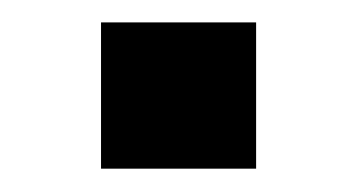

<svg xmlns="http://www.w3.org/2000/svg" viewBox="-20 -421 316 168"><path d="M204.1 -273.4Q169.9 -273.4 68.4 -273.4Q68.4 -281.2 68.4 -305.7Q68.4 -330.1 68.4 -401.4Q102.5 -401.4 204.1 -401.4Q204.1 -369.1 204.1 -273.4Z"/></svg>

Font: Noto Sans Hebrew DECATHLON 
Style: Bold
Weight: 400
Designer: Monotype Design Team
Version: Version 2.000;GOOG;noto-fonts:20170220:a8a215d2e889